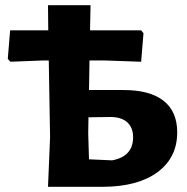

<svg xmlns="http://www.w3.org/2000/svg" viewBox="-20 -720 720 740"><path d="M165 0 173 -190 168 -487H146L20 -482L10 -493L19 -603H166L165 -700H329L327 -603H524L533 -592L524 -482L383 -487H325L323 -373H456Q558 -373 610.5 -331.5Q663 -290 663 -210Q663 -112 586.5 -56Q510 0 374 0ZM320 -206 323 -106 412 -102Q493 -117 493 -191Q493 -229 469.5 -249.5Q446 -270 402 -269L321 -268Z"/></svg>

Font: Alegreya Sans ExtraBold
Style: Regular
Weight: 800
Designer: Juan Pablo del Peral
Foundry: Huerta Tipografica
Version: Version 2.007